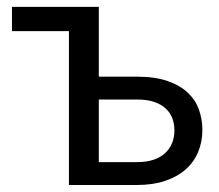

<svg xmlns="http://www.w3.org/2000/svg" viewBox="-20 -526 624 546"><path d="M370 -65Q397 -65 416.8 -71.8Q436.5 -78.5 449.8 -90.8Q463 -103 469.5 -119.5Q476 -136 476 -155.5Q476 -173.5 470.2 -189.2Q464.5 -205 451.8 -217Q439 -229 418.8 -236Q398.5 -243 369 -243H261V-65ZM368.5 -308Q421 -308 456.8 -295.5Q492.5 -283 514.5 -262Q536.5 -241 546 -213.5Q555.5 -186 555.5 -156.5Q555.5 -122.5 543.5 -93.8Q531.5 -65 508 -44.2Q484.5 -23.5 450 -11.8Q415.5 0 370.5 0H176V-437.5H14V-506.5H261V-308Z"/></svg>

Font: Lato-Regular
Style: Regular
Weight: 400
Designer: Lukasz Dziedzic with Adam Twardoch and Botio Nikoltchev
Foundry: tyPoland Lukasz Dziedzic
Version: Version 2.015; 2015-08-06; http://www.latofonts.com/